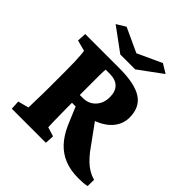

<svg xmlns="http://www.w3.org/2000/svg" viewBox="-209 -901 1051 1051"><g transform="rotate(45 317.0 -375.5)"><path d="M40 0 37.1 -52.7 99.6 -69.3Q99.6 -75.2 100.1 -92.8Q100.6 -110.4 101.1 -133.8Q101.6 -157.2 102.1 -180.7Q102.5 -204.1 102.5 -221.7V-351.6Q102.5 -390.6 101.6 -423.8Q100.6 -457 98.6 -478.5Q96.7 -500 94.7 -503.9L32.2 -520.5L35.2 -573.2H299.8Q418.9 -573.2 474.6 -537.1Q530.3 -501 530.3 -421.9Q530.3 -374 500.5 -336.4Q470.7 -298.8 418 -277.3Q365.2 -255.9 296.9 -255.9H228.5V-316.4H273.4Q318.4 -316.4 346.7 -346.7Q375 -377 375 -424.8Q375 -468.8 351.6 -491.7Q328.1 -514.6 283.2 -514.6H252Q251 -511.7 250.5 -495.6Q250 -479.5 250 -455.6Q250 -431.6 250 -405.8Q250 -379.9 250 -356.4V-221.7Q250 -202.1 250.5 -171.9Q251 -141.6 251.5 -112.8Q252 -84 252.9 -69.3L306.6 -52.7L303.7 0ZM564.5 11.7Q506.8 11.7 460.9 -6.3Q415 -24.4 380.9 -60.5Q346.7 -96.7 322.3 -151.4L271.5 -271.5L390.6 -299.8L509.8 -135.7Q528.3 -112.3 547.4 -93.8Q566.4 -75.2 587.9 -62.5Q609.4 -49.8 633.8 -43L632.8 5.9Q615.2 9.8 598.6 10.7Q582 11.7 564.5 11.7ZM114.3 -729.5 167 -761.7 340.8 -681.6H274.4L448.2 -761.7L501 -729.5L365.2 -629.9H250Z"/></g></svg>

Font: Crimson Pro ExtraBold
Style: Regular
Weight: 800
Designer: Jacques Le Bailly
Foundry: Baron von Fonthausen
Version: Version 1.003